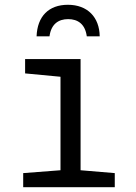

<svg xmlns="http://www.w3.org/2000/svg" viewBox="-20 -783 570 803"><path d="M264 -763C184 -763 136 -715 133 -631H187C194 -683 225 -703 265 -703C305 -703 336 -683 343 -631H397C396 -711 346 -763 264 -763ZM77 0H460V-59L317 -71V-536H85V-476L233 -462V-71L77 -59Z"/></svg>

Font: Noto Sans Mono Condensed
Style: Regular
Weight: 400
Width: 3
Designer: Monotype Design Team
Foundry: Monotype Imaging Inc.
Version: Version 2.014